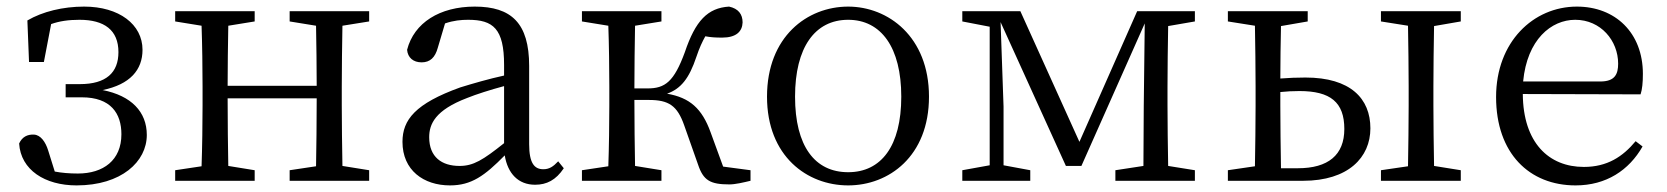

<svg xmlns="http://www.w3.org/2000/svg" viewBox="-20 -548 5053 582"><path d="M68 -360H113L135 -475C160 -484 188 -488 221 -488C296 -488 339 -457 339 -390C339 -328 302 -293 222 -293H179V-253H228C316 -253 348 -204 348 -141C348 -62 293 -22 216 -22C190 -22 167 -24 146 -28L126 -92C118 -118 103 -139 83 -140C63 -141 47 -133 38 -113C43 -33 116 14 212 14C348 14 425 -58 425 -139C425 -209 378 -258 291 -275C374 -292 412 -336 412 -397C412 -474 341 -528 235 -528C171 -528 109 -513 63 -486Z M1099 -483V-514H858V-483L938 -470C939 -417 940 -343 940 -288H670C670 -342 671 -416 672 -470L752 -483V-514H511V-483L591 -470C593 -415 594 -339 594 -286V-228C594 -176 593 -99 591 -44L511 -32V0H752V-32L672 -45C671 -99 670 -178 670 -250H940C940 -177 939 -99 938 -44L858 -32V0H1099V-32L1018 -45C1017 -100 1016 -176 1016 -228V-286C1016 -338 1017 -415 1018 -470Z M1508 -114C1444 -63 1415 -45 1373 -45C1319 -45 1281 -72 1281 -132C1281 -172 1299 -214 1396 -251C1423 -262 1467 -276 1508 -287ZM1672 -59C1657 -43 1645 -35 1627 -35C1600 -35 1584 -53 1584 -111V-348C1584 -478 1530 -528 1419 -528C1313 -528 1235 -479 1214 -397C1216 -373 1233 -359 1258 -359C1284 -359 1299 -374 1307 -403L1329 -477C1355 -486 1378 -488 1399 -488C1475 -488 1508 -461 1508 -351V-319C1462 -309 1414 -295 1375 -283C1239 -234 1200 -185 1200 -118C1200 -32 1264 14 1344 14C1409 14 1449 -15 1510 -77C1519 -22 1551 12 1602 12C1637 12 1665 -2 1689 -38Z M2172 -43 2134 -147C2108 -219 2071 -252 2002 -264C2044 -279 2069 -310 2091 -376C2100 -403 2109 -422 2118 -438C2134 -435 2148 -434 2169 -434C2211 -434 2230 -452 2231 -480C2231 -505 2218 -522 2190 -528C2125 -524 2088 -485 2056 -390C2023 -300 1996 -280 1943 -280H1903C1903 -340 1904 -415 1905 -470L1985 -483V-514H1744V-483L1824 -470C1826 -415 1827 -339 1827 -286V-228C1827 -176 1826 -99 1824 -44L1744 -32V0H1985V-32L1905 -45C1904 -100 1903 -179 1903 -245H1947C2007 -245 2033 -228 2054 -168L2096 -49C2112 -1 2133 11 2191 11C2209 11 2234 5 2255 0V-32Z M2551 14C2674 14 2796 -74 2796 -255C2796 -437 2672 -528 2551 -528C2427 -528 2305 -437 2305 -255C2305 -74 2427 14 2551 14ZM2551 -26C2450 -26 2390 -105 2390 -255C2390 -404 2450 -488 2551 -488C2651 -488 2712 -404 2712 -255C2712 -105 2651 -26 2551 -26Z M3602 -483V-514H3427L3252 -118L3073 -514H2897V-483L2980 -467V-47L2897 -32V0H3103V-32L3022 -47V-225L3013 -481L3211 -45H3258L3450 -477L3447 -225L3446 -45L3361 -32V0H3602V-32L3521 -45C3520 -100 3519 -176 3519 -228V-286C3519 -338 3520 -414 3521 -469Z M3863 -38C3862 -94 3861 -174 3861 -228V-269C3880 -271 3899 -272 3919 -272C4013 -272 4055 -238 4055 -157C4055 -78 4006 -38 3914 -38ZM3944 -483V-514H3702V-483L3784 -470C3785 -415 3786 -339 3786 -286V-228C3786 -176 3785 -100 3784 -44L3702 -32V0H3930C4067 0 4134 -71 4134 -159C4134 -249 4074 -313 3937 -313C3911 -313 3886 -312 3861 -310C3861 -360 3862 -422 3863 -469ZM4408 -483V-514H4166V-483L4248 -470C4249 -415 4250 -339 4250 -286V-228C4250 -176 4249 -100 4248 -44L4166 -32V0H4408V-32L4327 -45C4326 -100 4325 -176 4325 -228V-286C4325 -338 4326 -414 4327 -469Z M4597 -301C4609 -428 4682 -488 4755 -488C4832 -488 4885 -425 4885 -355C4885 -323 4875 -301 4831 -301ZM4953 -262C4958 -277 4960 -298 4960 -324C4960 -449 4876 -528 4760 -528C4628 -528 4515 -421 4515 -254C4515 -83 4616 14 4756 14C4849 14 4918 -32 4959 -104L4938 -120C4899 -73 4852 -42 4781 -42C4675 -42 4597 -115 4596 -263Z"/></svg>

Font: Source Han Serif K
Style: Regular
Weight: 400
Designer: Ryoko NISHIZUKA 西塚涼子 (kana & ideographs); Frank Grießhammer (Latin, Greek & Cyrillic); Wenlong ZHANG 张文龙 (bopomofo); San
Foundry: Adobe Systems Incorporated
Version: Version 1.001;PS 1.001;hotconv 16.6.54;makeotf.lib2.5.65590